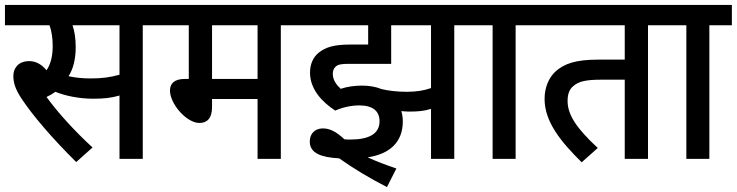

<svg xmlns="http://www.w3.org/2000/svg" viewBox="-20 -642 2978 776"><path d="M557 -540H648V-622H0V-540H180C188 -519 193 -489 193 -457C193 -418 186 -384 168 -358C149 -381 126 -395 98 -395C52 -395 34 -364 34 -336C34 -310 40 -284 68 -242C111 -177 189 -85 288 13L354 -46C285 -109 216 -184 168 -250C181 -256 193 -263 204 -271C242 -255 300 -243 356 -243C398 -243 430 -246 463 -256V0H557ZM345 -325C314 -325 285 -328 257 -334C275 -362 286 -401 286 -451C286 -487 281 -518 273 -540H463V-340C424 -329 391 -325 345 -325Z M1115 -540H1206V-622H634V-540H743V-323H727C682 -323 667 -302 667 -276C667 -222 734 -145 786 -145C816 -145 837 -163 837 -209V-242H1021V0H1115ZM1021 -540V-323H837V-540Z M1432 -216C1488 -216 1514 -192 1514 -152C1514 -101 1471 -78 1396 -78C1389 -78 1381 -78 1372 -79C1338 -111 1312 -123 1285 -123C1254 -123 1232 -103 1232 -70C1232 -22 1279 -6 1351 -2C1407 38 1473 78 1544 114L1582 39C1543 26 1501 10 1466 -6C1558 -20 1608 -70 1608 -151C1608 -166 1606 -180 1602 -193C1613 -192 1623 -191 1633 -191C1668 -191 1694 -193 1722 -202V0H1816V-540H1907V-622H1192V-540H1468V-462H1398C1328 -462 1296 -451 1268 -429C1246 -411 1233 -384 1233 -348C1233 -282 1281 -230 1335 -195C1364 -208 1399 -216 1432 -216ZM1624 -271C1587 -271 1550 -275 1522 -282C1500 -291 1473 -296 1444 -296C1414 -296 1383 -292 1357 -283C1340 -299 1325 -318 1325 -344C1325 -356 1329 -366 1337 -373C1346 -381 1358 -384 1390 -384H1561V-540H1722V-286C1693 -276 1664 -271 1624 -271Z M2064 -540H2155V-622H1893V-540H1971V0H2064Z M2599 -540H2689V-622H2142V-540H2505V-401H2398C2307 -401 2260 -385 2224 -352C2198 -327 2181 -289 2181 -242C2181 -149 2248 -68 2331 14L2396 -44C2313 -121 2274 -176 2274 -234C2274 -261 2281 -281 2297 -294C2319 -313 2346 -320 2414 -320H2505V0H2599Z M2847 -540H2938V-622H2676V-540H2754V0H2847Z"/></svg>

Font: Noto Sans Devanagari UI SemiCondensed Medium
Style: Regular
Weight: 500
Width: 4
Designer: Jelle Bosma - Monotype Design Team
Foundry: Monotype Imaging Inc.
Version: Version 2.004